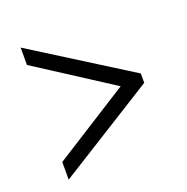

<svg xmlns="http://www.w3.org/2000/svg" viewBox="-96 -695 657 675"><g transform="rotate(-20 232.5 -358.0)"><path d="M50 -111V-177L334 -357L50 -540V-605L416 -375V-340Z"/></g></svg>

Font: Noto Serif Ethiopic Condensed
Style: Regular
Weight: 400
Width: 3
Designer: Monotype Design Team
Foundry: Monotype Imaging Inc.
Version: Version 2.102; ttfautohint (v1.8.4.7-5d5b)